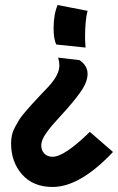

<svg xmlns="http://www.w3.org/2000/svg" viewBox="-20 -720 469 763"><path d="M337 -196 429 -116Q298 23 189 23Q112 23 68 -26.5Q24 -76 24 -151Q24 -167 27.5 -183Q31 -199 40.5 -216.5Q50 -234 57.5 -246Q65 -258 82.5 -278Q100 -298 108.5 -307.5Q117 -317 140 -341.5Q163 -366 171 -374Q216 -422 216 -460Q216 -474 211 -491L296 -481Q328 -459 328 -427Q328 -398 308 -366.5Q288 -335 245 -286Q236 -276 216.5 -254.5Q197 -233 187.5 -222Q178 -211 166 -194.5Q154 -178 149 -165.5Q144 -153 144 -141Q144 -123 156 -110Q168 -97 189 -97Q236 -97 337 -196ZM320 -531 204 -543Q193 -563 193 -607Q193 -663 209 -700L328 -677Q318 -640 318 -571Q318 -559 320 -531Z"/></svg>

Font: Boogaloo
Style: Regular
Weight: 400
Designer: John Vargas Beltran
Foundry: John Vargas Beltran
Version: Version 1.001